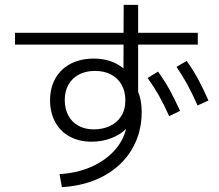

<svg xmlns="http://www.w3.org/2000/svg" viewBox="-20 -770 904 792"><path d="M500 -238.3Q475.1 -213.4 437.5 -199.5Q399.9 -185.5 358.4 -185.5Q306.6 -185.5 267.8 -206.5Q229 -227.5 207.8 -266.4Q186.5 -305.2 186.5 -356.4Q186.5 -408.2 208.7 -447Q231 -485.8 271.7 -507.1Q312.5 -528.3 367.2 -528.3Q440.4 -528.3 489.3 -487.8L489.7 -585.9H42V-634.8H489.7L490.2 -750H549.8V-634.8H795.9V-585.9H549.8V-391.6Q564.5 -355.5 564.5 -308.6Q564.5 -221.7 523.7 -153.3Q482.9 -85 408.4 -44.4Q334 -3.9 235.4 2L225.6 -51.8Q295.4 -55.7 353 -80.3Q410.6 -105 449 -145.8Q487.3 -186.5 500 -238.3ZM497.1 -356.4Q497.1 -392.6 481.7 -420.2Q466.3 -447.8 438 -462.6Q409.7 -477.5 372.1 -477.5Q334.5 -477.5 306.2 -462.9Q277.8 -448.2 262.5 -420.9Q247.1 -393.6 247.1 -357.4Q247.1 -321.3 261.7 -293.7Q276.4 -266.1 303.7 -251.2Q331.1 -236.3 367.2 -236.3Q401.9 -236.3 431.4 -249.3Q460.9 -262.2 479 -289.3Q497.1 -316.4 497.1 -356.4ZM708 -494.1 750 -518.6Q776.4 -481.9 797.4 -443.1Q818.4 -404.3 839.8 -355.5L794.9 -335Q772.5 -385.7 752 -423.1Q731.4 -460.4 708 -494.1ZM588.9 -448.2 631.8 -474.6Q658.2 -438.5 679.7 -399.4Q701.2 -360.4 722.7 -312.5L677.7 -291Q656.2 -339.4 635.3 -376.2Q614.3 -413.1 588.9 -448.2Z"/></svg>

Font: Pretendard GOV Light
Style: Regular
Weight: 300
Designer: Base glyphs from Inter by Rasmus Andersson; Hangeul glyphs from Noto Sans CJK(Source Han Sans) by Jang Soo-young and Kan
Foundry: Kil Hyung-jin
Version: Version 1.309